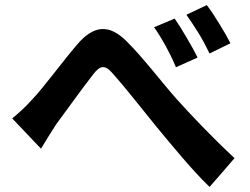

<svg xmlns="http://www.w3.org/2000/svg" viewBox="-20 -748 980 754"><path d="M852 -70 901 -127C812 -210 731 -295 671 -362C616 -424 541 -523 477 -586C408 -655 347 -649 282 -572C223 -503 151 -404 107 -358C79 -327 56 -306 28 -283L85 -223L141 -164C157 -190 179 -227 200 -259C241 -314 308 -408 346 -456C373 -491 392 -496 424 -458C469 -408 540 -317 598 -246C657 -175 735 -79 803 -14ZM713 -600C697 -628 680 -655 666 -675L585 -641C603 -616 617 -592 631 -567C645 -541 658 -515 671 -484L756 -522C745 -544 730 -572 713 -600ZM841 -655C824 -683 807 -709 792 -728L712 -690C729 -666 744 -643 759 -619C774 -595 788 -569 803 -538L885 -578C874 -600 858 -628 841 -655Z"/></svg>

Font: GenSekiGothic2 TW B
Style: Regular
Weight: 700
Version: Version 2.100;PS 2.1;hotconv 16.6.51;makeotf.lib2.5.65220 DE